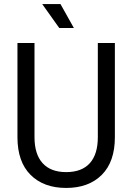

<svg xmlns="http://www.w3.org/2000/svg" viewBox="-20 -912 652 946"><path d="M306 14Q195 14 130.5 -50.5Q66 -115 66 -236V-700H150V-236Q150 -152 190 -108Q230 -64 306 -64Q383 -64 422.5 -108Q462 -152 462 -236V-700H546V-236Q546 -115 481.5 -50.5Q417 14 306 14ZM272 -774 188 -892H278L344 -774Z"/></svg>

Font: Space Mono
Style: Regular
Weight: 400
Monospace: yes
Designer: Colophon Foundry + Benjamin Critton
Foundry: Colophon Foundry & Benjamin Critton
Version: Version 1.003; ttfautohint (v1.8.4.7-5d5b)